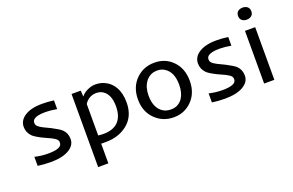

<svg xmlns="http://www.w3.org/2000/svg" viewBox="-107 -1120 2631 1726"><g transform="rotate(-20 1208.5 -256.5)"><path d="M199.2 7.8Q138.2 7.8 75.7 -1V-87.4Q139.2 -72.3 204.6 -72.3Q335.4 -72.3 335.4 -127.4Q335.4 -148.4 325.2 -158.7Q310.1 -174.8 277.3 -190.9L206.1 -223.6Q136.7 -258.3 116.2 -279.3Q77.6 -318.4 77.6 -372.1Q77.6 -432.6 133.8 -470.7Q194.3 -511.7 303.7 -511.7Q358.9 -511.7 415 -503.9V-420.4Q353.5 -431.6 307.9 -431.6Q262.2 -431.6 237.1 -425.8Q211.9 -419.9 199.2 -411.1Q179.2 -397.5 179.2 -375.7Q179.2 -354 193.1 -340.6Q207 -327.1 236.8 -311.5L308.6 -276.9Q378.9 -240.2 398.9 -220.7Q437 -183.6 437 -127.4Q437 -67.4 376.5 -30.8Q313 7.8 199.2 7.8Z M680.7 195.3H583V-503.9H670.9L674.8 -446.3Q704.1 -485.4 764.6 -504.4Q788.1 -511.7 812.3 -511.7Q836.4 -511.7 859.9 -506.6Q883.3 -501.5 906.2 -490Q929.2 -478.5 950.2 -459.7Q971.2 -440.9 987.3 -413.1Q1022.5 -353 1022.5 -264.2Q1022.5 -128.4 928.7 -56.6Q845.7 7.3 726.6 7.3H702.1Q690.4 7.3 680.7 6.8ZM680.7 -72.3Q694.3 -68.4 734.4 -68.4Q774.4 -68.4 809.6 -79.6Q844.7 -90.8 869.1 -114.3Q920.9 -164.1 920.9 -264.2Q920.9 -358.4 876 -403.3Q842.8 -436.5 794.9 -436.5Q734.9 -436.5 695.3 -392.1Q685.1 -380.9 680.7 -372.1Z M1127 -252.9Q1127 -371.6 1202.6 -445.3Q1273.4 -514.2 1377.9 -514.2Q1480.5 -514.2 1549.3 -445.3Q1622.6 -372.1 1622.6 -252.9Q1622.6 -134.3 1548.8 -61.5Q1479 7.8 1377.4 7.8Q1274.4 7.8 1202.6 -61.5Q1127 -134.3 1127 -252.9ZM1228.5 -252.9Q1228.5 -127.9 1308.6 -83Q1336.9 -67.4 1376.5 -67.4Q1416 -67.4 1443.4 -83.3Q1470.7 -99.1 1488.3 -125Q1521 -174.8 1521 -252.9Q1521 -377 1442.4 -422.9Q1415 -439 1377 -439Q1338.9 -439 1310.8 -423.1Q1282.7 -407.2 1264.6 -381.3Q1228.5 -330.6 1228.5 -252.9Z M1866.2 7.8Q1805.2 7.8 1742.7 -1V-87.4Q1806.2 -72.3 1871.6 -72.3Q2002.4 -72.3 2002.4 -127.4Q2002.4 -148.4 1992.2 -158.7Q1977.1 -174.8 1944.3 -190.9L1873 -223.6Q1803.7 -258.3 1783.2 -279.3Q1744.6 -318.4 1744.6 -372.1Q1744.6 -432.6 1800.8 -470.7Q1861.3 -511.7 1970.7 -511.7Q2025.9 -511.7 2082 -503.9V-420.4Q2020.5 -431.6 1974.9 -431.6Q1929.2 -431.6 1904.1 -425.8Q1878.9 -419.9 1866.2 -411.1Q1846.2 -397.5 1846.2 -375.7Q1846.2 -354 1860.1 -340.6Q1874 -327.1 1903.8 -311.5L1975.6 -276.9Q2045.9 -240.2 2065.9 -220.7Q2104 -183.6 2104 -127.4Q2104 -67.4 2043.5 -30.8Q1980 7.8 1866.2 7.8Z M2356.4 -650.6Q2356.4 -622.6 2338.1 -607.7Q2319.8 -592.8 2292.5 -592.8Q2265.1 -592.8 2247.3 -607.7Q2229.5 -622.6 2229.5 -650.6Q2229.5 -678.7 2247.3 -693.4Q2265.1 -708 2292.5 -708Q2319.8 -708 2338.1 -693.4Q2356.4 -678.7 2356.4 -650.6ZM2242.2 -503.9H2339.8V0H2242.2Z"/></g></svg>

Font: Inder
Style: Regular
Weight: 400
Designer: Irina Smirnova
Foundry: Irina Smirnova
Version: Version 1.001